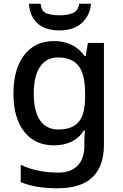

<svg xmlns="http://www.w3.org/2000/svg" viewBox="-20 -769 660 1029"><path d="M269 -549Q376 -549 434 -468H439L451 -539H537V7Q537 122 475.5 181Q414 240 288 240Q229 240 180.5 232Q132 224 91 207V114Q177 156 294 156Q360 156 396 118.5Q432 81 432 13V-5Q432 -18 433 -39Q434 -60 435 -71H431Q404 -29 363 -9.5Q322 10 269 10Q167 10 109.5 -63.5Q52 -137 52 -268Q52 -398 109.5 -473.5Q167 -549 269 -549ZM291 -461Q228 -461 194.5 -411Q161 -361 161 -267Q161 -173 194.5 -124Q228 -75 293 -75Q367 -75 401.5 -115.5Q436 -156 436 -248V-268Q436 -371 401 -416Q366 -461 291 -461ZM468 -749Q462 -685 418 -645.5Q374 -606 299 -606Q221 -606 180 -645Q139 -684 135 -749H198Q202 -708 229 -697.5Q256 -687 301 -687Q339 -687 369 -698.5Q399 -710 404 -749Z"/></svg>

Font: Noto Sans Gurmukhi UI Medium
Style: Regular
Weight: 500
Designer: Jelle Bosma - Monotype Design Team
Foundry: Monotype Imaging Inc.
Version: Version 2.004; ttfautohint (v1.8.4.7-5d5b)